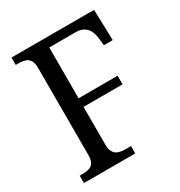

<svg xmlns="http://www.w3.org/2000/svg" viewBox="-169 -830 885 946"><g transform="rotate(-30 273.5 -357.0)"><path d="M34 0H326V-42H296C253 -42 220 -52 220 -113V-326H442V-375H220V-664H371C427 -664 449 -627 454 -582L459 -539H509L504 -714H34V-672H49C89 -672 122 -663 122 -605V-108C122 -50 90 -42 47 -42H34Z"/></g></svg>

Font: Noto Serif Bengali SemiCondensed
Style: Regular
Weight: 400
Width: 4
Designer: Juan Bruce, Universal Thirst, Indian Type Foundry and the Monotype Design Team.
Foundry: Monotype Imaging Inc.
Version: Version 2.003